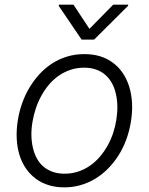

<svg xmlns="http://www.w3.org/2000/svg" viewBox="-20 -782 631 813"><path d="M55.8 -275.2Q61.8 -311.1 74 -345.5Q86.3 -380 104.6 -410.7Q122.9 -441.4 146.7 -467.5Q170.5 -493.6 199.8 -512.6Q229 -531.6 263.5 -542.3Q297.9 -552.9 337 -552.9Q409.8 -552.9 458.1 -516.3Q482.2 -498.6 499.6 -473Q517 -447.4 527 -415.5Q536.9 -383.5 539.1 -345.7Q541.2 -307.9 534.1 -265.6Q520.6 -183.9 480.1 -121.4Q459.9 -90.2 434.8 -65.5Q409.8 -40.8 380.9 -23.8Q351.9 -6.7 319.6 2.3Q287.3 11.4 252.5 11.4Q181.1 11.4 131.7 -25.2Q107.2 -43.3 89.7 -68.9Q72.1 -94.5 62.3 -126.2Q52.6 -158 50.8 -195.5Q49 -233 55.8 -275.2ZM119.3 -156.2Q125 -131.4 136.2 -111Q147.4 -90.6 164.2 -76.3Q181.1 -62.1 203.3 -54.3Q225.5 -46.5 253.2 -46.5Q284.1 -46.5 311.3 -55.6Q338.4 -64.6 361.3 -80.6Q384.2 -96.6 402.9 -118.4Q421.5 -140.3 435.7 -165.7Q449.9 -191.1 459.2 -219.1Q468.4 -247.2 472.7 -275.2Q482.2 -335.2 470.5 -385.3Q464.8 -410.5 453.5 -430.8Q442.1 -451 425.4 -465.4Q408.7 -479.8 386.4 -487.6Q364 -495.4 336.6 -495.4Q305.4 -495.4 278.1 -486.2Q250.7 -476.9 228 -460.9Q205.3 -445 186.8 -422.9Q168.3 -400.9 154.5 -375.4Q140.6 -349.8 131.4 -321.9Q122.2 -294 117.5 -265.6Q107.6 -207.4 119.3 -156.2ZM228.7 -757.1 229.4 -762.1H291.2L358.7 -659.8L459.2 -762.1H523.1L522 -757.1L378.6 -614.3H325.6Z"/></svg>

Font: Inter P Light
Style: Italic
Weight: 300
Italic angle: 9.39999°
Designer: Rasmus Andersson
Foundry: rsms
Version: Version 3.018;git-588b23468